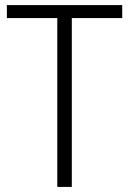

<svg xmlns="http://www.w3.org/2000/svg" viewBox="-20 -734 507 754"><path d="M262 0H205V-663H7V-714H460V-663H262Z"/></svg>

Font: Noto Sans Gurmukhi UI SemiCondensed Light
Style: Regular
Weight: 300
Width: 4
Designer: Jelle Bosma - Monotype Design Team
Foundry: Monotype Imaging Inc.
Version: Version 2.004; ttfautohint (v1.8.4.7-5d5b)